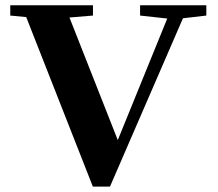

<svg xmlns="http://www.w3.org/2000/svg" viewBox="-20 -683 821 722"><path d="M329.1 18.6 78.6 -618.7 18.6 -624.5V-663.1H329.6V-624.5L241.2 -617.2L422.9 -156.2L608.9 -613.3L506.8 -624.5V-663.1H755.9V-624.5L668 -614.3L393.6 18.6Z"/></svg>

Font: Elstob 8pt
Style: Bold
Weight: 700
Designer: Peter S. Baker
Version: Version 1.015